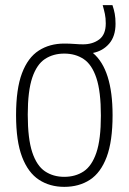

<svg xmlns="http://www.w3.org/2000/svg" viewBox="-20 -718 500 747"><path d="M230 9Q174 9 131.8 -18.5Q89.5 -46 66 -107.2Q42.5 -168.5 42.5 -270Q42.5 -372 65.5 -433Q88.5 -494 130.8 -521.2Q173 -548.5 230 -548.5Q251 -548.5 270 -547Q289 -545.5 303 -545.5Q340.5 -545.5 366 -564.5Q391.5 -583.5 391.5 -627Q391.5 -648 388 -664.2Q384.5 -680.5 379.5 -698H417.5Q423.5 -680.5 426.5 -664.2Q429.5 -648 429.5 -625.5Q429.5 -577 404.8 -548.2Q380 -519.5 341.5 -512Q418 -447.5 418 -270Q418 -168.5 395 -107.2Q372 -46 329.8 -18.5Q287.5 9 230 9ZM230 -30Q273.5 -30 305.5 -51.2Q337.5 -72.5 355 -124.2Q372.5 -176 372.5 -268Q372.5 -362 355 -414.5Q337.5 -467 305.5 -488.2Q273.5 -509.5 230 -509.5Q187 -509.5 155 -488.5Q123 -467.5 105.5 -415.8Q88 -364 88 -272Q88 -178 105.5 -125.5Q123 -73 155 -51.5Q187 -30 230 -30Z"/></svg>

Font: Encode Sans Condensed ExtraLight
Style: Regular
Weight: 200
Width: 3
Designer: Multiple Designers
Foundry: Impallari Type
Version: Version 3.000; ttfautohint (v1.8.3) -l 8 -r 50 -G 200 -x 14 